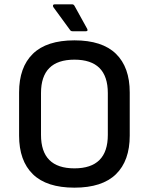

<svg xmlns="http://www.w3.org/2000/svg" viewBox="-20 -853 686 885"><path d="M323 12Q195 12 131.5 -50Q68 -112 68 -228V-427Q68 -543 131.5 -605Q195 -667 323 -667Q451 -667 514.5 -605Q578 -543 578 -427V-228Q578 -112 514.5 -50Q451 12 323 12ZM323 -77Q477 -77 477 -231V-424Q477 -578 323 -578Q169 -578 169 -424V-231Q169 -77 323 -77ZM314 -709Q306 -709 302 -716L226 -820Q223 -825 224.5 -829Q226 -833 231 -833H313Q320 -833 324 -825L382 -720Q387 -709 376 -709Z"/></svg>

Font: Sofia Sans SemiBold
Style: Regular
Weight: 600
Designer: Botio Nikoltchev, Ani Petrova
Foundry: lettersoup
Version: Version 4.101; ttfautohint (v1.8.4.7-5d5b)